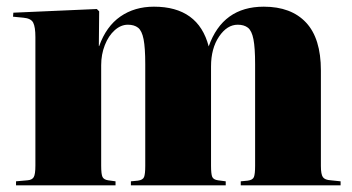

<svg xmlns="http://www.w3.org/2000/svg" viewBox="-20 -555 1053 575"><path d="M28 0V-12L62 -15Q76 -16 81 -24.5Q86 -33 86 -59V-444Q86 -474 79.5 -487Q73 -500 50 -502L19 -505L20 -517L270 -528L277 -521L276 -417H277Q298 -476 340.5 -505.5Q383 -535 441 -535Q574 -535 605 -416Q647 -535 770 -535Q852 -535 896.5 -487.5Q941 -440 941 -344V-58Q941 -33 947 -24.5Q953 -16 971 -15L1000 -12V0H701V-12L722 -14Q737 -16 740.5 -25Q744 -34 744 -58V-363Q744 -412 739 -437.5Q734 -463 722.5 -472Q711 -481 692 -481Q660 -481 636 -445.5Q612 -410 612 -356V-59Q612 -34 615.5 -25.5Q619 -17 633 -15L656 -12V0H372V-12L393 -14Q408 -16 411.5 -25Q415 -34 415 -58V-363Q415 -412 410 -437.5Q405 -463 393.5 -472Q382 -481 363 -481Q342 -481 323.5 -464.5Q305 -448 294 -420Q283 -392 283 -360V-59Q283 -33 287 -25Q291 -17 304 -15L326 -12V0Z"/></svg>

Font: Literata 72pt ExtraBold
Style: Regular
Weight: 800
Designer: Latin by Veronika Burian and Jose Scaglione. Greek by Irene Vlachou. Cyrillic by Vera Evstafieva.
Foundry: TypeTogether
Version: Version 3.002